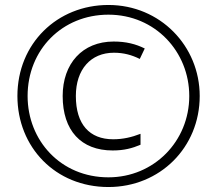

<svg xmlns="http://www.w3.org/2000/svg" viewBox="-20 -743 872 772"><path d="M416 9C623 9 783 -150 783 -357C783 -558 624 -723 416 -723C210 -723 50 -568 50 -357C50 -151 203 9 416 9ZM416 -30C224 -30 91 -178 91 -357C91 -543 230 -684 416 -684C604 -684 741 -535 741 -357C741 -175 599 -30 416 -30ZM433 -138C479 -138 512 -147 545 -161V-205C509 -191 474 -183 435 -183C340 -183 285 -243 285 -357C285 -464 345 -531 438 -531C477 -531 510 -522 542 -506L562 -548C526 -566 487 -576 437 -576C311 -576 232 -487 232 -357C232 -218 306 -138 433 -138Z"/></svg>

Font: Noto Sans Bengali Light
Style: Regular
Weight: 300
Designer: Jelle Bosma - Monotype Design Team
Foundry: Monotype Imaging Inc.
Version: Version 2.003